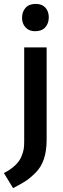

<svg xmlns="http://www.w3.org/2000/svg" viewBox="-59 -741 324 984"><path d="M65 -14V-498H180V-25Q180 32 166 74Q152 116 122.5 145Q93 174 70 188.5Q47 203 8 223L-39 146Q-4 128 18.5 106.5Q41 85 50.5 62Q60 39 62.5 23Q65 7 65 -14ZM124 -721Q156 -721 173.5 -702Q191 -683 191 -652Q191 -621 173 -601Q155 -581 121 -581Q90 -581 72 -600.5Q54 -620 54 -649Q54 -681 72 -701Q90 -721 124 -721Z"/></svg>

Font: Amaranth
Style: Regular
Weight: 400
Designer: Gesine Todt
Foundry: Gesine Todt
Version: Version 1.000